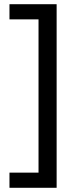

<svg xmlns="http://www.w3.org/2000/svg" viewBox="-20 -734 369 912"><path d="M25 86H163V-642H25V-714H249V158H25Z"/></svg>

Font: hex115
Style: Regular
Weight: 400
Designer: Monotype Design Team
Foundry: Monotype Imaging Inc.
Version: Version 2.013